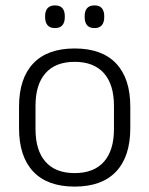

<svg xmlns="http://www.w3.org/2000/svg" viewBox="-20 -679 553 711"><path d="M256.5 12Q155.5 12 103 -43.8Q50.5 -99.5 50.5 -204.5V-284Q50.5 -388.5 103 -444Q155.5 -499.5 256.5 -499.5Q357.5 -499.5 410 -444Q462.5 -388.5 462.5 -284V-204.5Q462.5 -99.5 410 -43.8Q357.5 12 256.5 12ZM256.5 -38Q327.5 -38 364.8 -80Q402 -122 402 -201V-287.5Q402 -366 364.8 -408Q327.5 -450 256.5 -450Q185.5 -450 148.5 -408Q111.5 -366 111.5 -287.5V-201Q111.5 -122 148.5 -80Q185.5 -38 256.5 -38ZM183.5 -575Q165.5 -575 156.2 -585.5Q147 -596 147 -616V-619Q147 -638.5 156.2 -648.8Q165.5 -659 183.5 -659Q202 -659 211 -648.8Q220 -638.5 220 -619V-616Q220 -596 211 -585.5Q202 -575 183.5 -575ZM330 -575Q311.5 -575 302.5 -585.5Q293.5 -596 293.5 -616V-619Q293.5 -638.5 302.5 -648.8Q311.5 -659 330 -659Q348 -659 357 -648.8Q366 -638.5 366 -619V-616Q366 -596 357 -585.5Q348 -575 330 -575Z"/></svg>

Font: Anek Devanagari Medium Light
Style: Regular
Weight: 300
Version: Version 1.003